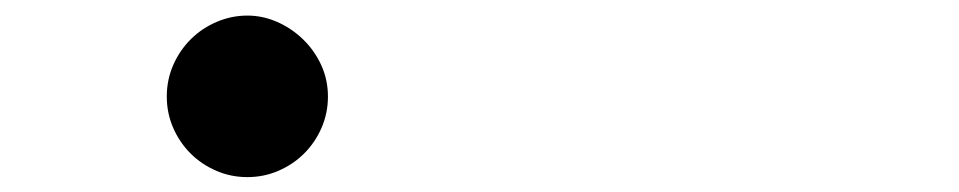

<svg xmlns="http://www.w3.org/2000/svg" viewBox="-20 -468 1244 249"><path d="M300.8 -447.8Q320.8 -447.8 339.6 -439.5Q358.4 -431.2 373 -417Q387.7 -402.8 396.5 -383.8Q405.3 -364.7 405.3 -342.8Q405.3 -321.3 397 -302.2Q388.7 -283.2 374.5 -269Q360.4 -254.9 341.3 -246.6Q322.3 -238.3 300.8 -238.3Q279.3 -238.3 260.3 -246.6Q241.2 -254.9 227.1 -269Q212.9 -283.2 204.6 -302.2Q196.3 -321.3 196.3 -342.8Q196.3 -364.7 204.8 -384Q213.4 -403.3 227.8 -417.5Q242.2 -431.6 261.2 -439.7Q280.3 -447.8 300.8 -447.8Z"/></svg>

Font: Erica Type
Style: Bold Italic
Weight: 700
Monospace: yes
Designer: Peter Wiegel
Foundry: Peter Wiegel
Version: Version 1.000 2010 initial release